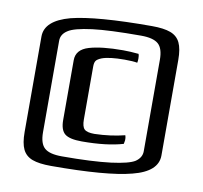

<svg xmlns="http://www.w3.org/2000/svg" viewBox="-80 -800 951 899"><g transform="rotate(10 395.0 -350.5)"><path d="M219 13Q484 13 601 -18Q720 -48 720 -125V-579Q720 -632 706 -661Q692 -690 660 -702Q628 -714 571 -714Q308 -714 189 -684Q70 -652 70 -576V-122Q70 -69 84 -40Q98 -11 130 1Q162 13 219 13ZM606 -80Q578 -62 493 -51Q405 -40 261 -40Q203 -40 179 -61Q155 -82 155 -136V-571Q155 -602 185 -621Q213 -640 298 -651Q377 -661 529 -661Q587 -661 611 -640Q635 -619 635 -565V-130Q635 -100 606 -80ZM535 -553Q535 -568 532 -575Q491 -579 458 -579Q356 -579 297 -561.5Q238 -544 238 -493V-209Q238 -161 260.5 -143Q283 -125 341 -125Q459 -125 537 -148L540 -165V-173Q540 -180 537 -189Q470 -172 393 -170Q358 -170 345.5 -182Q333 -194 333 -228V-480Q333 -498 339 -507Q345 -516 365 -524Q400 -537 473 -537Q513 -537 533 -533Q535 -541 535 -553Z"/></g></svg>

Font: Federant
Style: Regular
Weight: 400
Designer: Olexa M. Volochay, Alexei Vanyashin, Otto Ludwig Naegele
Foundry: Cyreal (www.cyreal.org)
Version: Version 1.011; ttfautohint (v1.4.1)